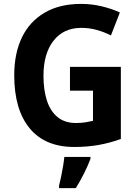

<svg xmlns="http://www.w3.org/2000/svg" viewBox="-20 -744 709 985"><path d="M339 -401H600V-31Q545 -11 487 -0.5Q429 10 361 10Q211 10 132 -86Q53 -182 53 -358Q53 -470 92.5 -552Q132 -634 209 -679Q286 -724 396 -724Q451 -724 502.5 -711.5Q554 -699 595 -680L549 -562Q517 -579 478 -590Q439 -601 397 -601Q306 -601 254.5 -535Q203 -469 203 -355Q203 -283 220.5 -228.5Q238 -174 275 -143.5Q312 -113 370 -113Q398 -113 418.5 -116.5Q439 -120 457 -124V-279H339ZM444 71Q431 106 411.5 145Q392 184 369 221H283V208Q288 189 293.5 162.5Q299 136 303.5 109Q308 82 310 61H444Z"/></svg>

Font: Noto Sans Devanagari UI SemiCondensed
Style: Bold
Weight: 700
Width: 4
Designer: Jelle Bosma - Monotype Design Team
Foundry: Monotype Imaging Inc.
Version: Version 2.004; ttfautohint (v1.8.4.7-5d5b)